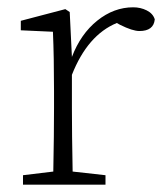

<svg xmlns="http://www.w3.org/2000/svg" viewBox="-20 -506 451 526"><path d="M171 -473 177 -350Q201 -413 246.5 -449.5Q292 -486 345 -486Q365 -486 382 -477.5Q399 -469 404 -453Q401 -421 362 -421Q343 -421 309 -438L300 -443Q220 -410 177 -301V-210Q177 -138 179 -36L269 -26V0H43V-26L126 -36Q128 -138 128 -210V-257Q128 -350 125 -419L37 -423V-449L159 -481Z"/></svg>

Font: TypoPRO Source Serif Pro
Style: Regular
Weight: 300
Designer: Frank Grießhammer
Foundry: Adobe Systems Incorporated
Version: Version 1.017;PS (version unavailable);hotconv 1.0.79;makeot